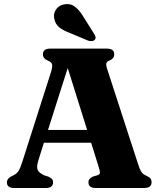

<svg xmlns="http://www.w3.org/2000/svg" viewBox="-20 -944 804 964"><path d="M246.5 -29Q246.5 0 210 0H51.5Q14.5 0 14.5 -28.5Q14.5 -46 36 -58L49 -64.5Q65 -73 73.5 -86.2Q82 -99.5 92.5 -133L236.5 -583.5Q244 -609.5 241.5 -620.8Q239 -632 221 -639.5Q195.5 -649.5 195.5 -671.5Q195.5 -700 233 -700H516.5Q553.5 -700 553.5 -671.5Q553.5 -649.5 529.5 -640Q516.5 -635 514 -626.2Q511.5 -617.5 518 -598L671.5 -125.5Q680.5 -96 689.2 -82.2Q698 -68.5 713.5 -62.5Q729.5 -55 735.2 -47.8Q741 -40.5 741 -29Q741 0 703.5 0H461Q424 0 424 -29Q424 -48 448 -58L470.5 -64.5Q483 -69.5 481.8 -79.2Q480.5 -89 474 -110.5L437.5 -227.5H200.5L174 -143.5Q163 -109 168.2 -93Q173.5 -77 202.5 -63.5L223 -57Q234.5 -52 240.5 -45.8Q246.5 -39.5 246.5 -29ZM221 -291.5H417.5L320 -602.5ZM397.5 -862 452 -775Q457.5 -767 459.5 -759.2Q461.5 -751.5 456 -744.5Q450.5 -738.5 441 -737.8Q431.5 -737 422.5 -740L329.5 -779Q296 -791.5 276.8 -807.5Q257.5 -823.5 252.5 -850.5Q247 -873 260.2 -894.8Q273.5 -916.5 301.5 -922Q332.5 -928 355.2 -911Q378 -894 397.5 -862Z"/></svg>

Font: Fraunces 9pt
Style: Bold
Weight: 700
Version: Version 1.000;[b76b70a41]